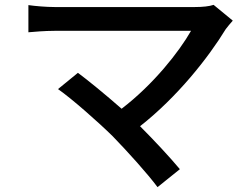

<svg xmlns="http://www.w3.org/2000/svg" viewBox="-20 -717 1040 791"><path d="M939 -632 860 -697C843 -691 815 -688 783 -688H205C171 -688 124 -692 97 -696V-584C118 -586 165 -590 205 -590H767C718 -504 613 -370 481 -269C414 -328 339 -389 301 -417L219 -350C275 -311 384 -215 444 -156C508 -90 589 0 629 54L721 -20C681 -68 616 -138 557 -197C710 -317 838 -479 910 -597C917 -607 928 -619 939 -632Z"/></svg>

Font: DAIFUKU Sans JP Medium
Style: Regular
Weight: 500
Designer: Original font ‘Source Han Sans JP’ : Ryoko NISHIZUKA  (kana, bopomofo & ideographs); Paul D. Hunt (Latin, Greek & Cyrill
Foundry: Daifuku
Version: Version 1.000